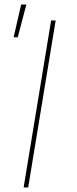

<svg xmlns="http://www.w3.org/2000/svg" viewBox="-20 -825 340 845"><path d="M84 0 205 -735H225L104 0ZM40 -661 73 -805H96L58 -661Z"/></svg>

Font: Iosevka Aile Thin Oblique
Style: Regular
Weight: 100
Italic angle: -9°
Designer: Belleve Invis
Foundry: Belleve Invis
Version: Version 31.1.0; ttfautohint (v1.8.4)